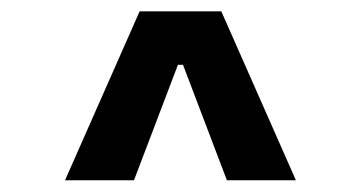

<svg xmlns="http://www.w3.org/2000/svg" viewBox="-20 -713 626 333"><path d="M92.8 -400.4H212.4L288.6 -600.6H297.4L373.5 -400.4H493.2L363.8 -693.4H222.2Z"/></svg>

Font: Cascadia Code PL SemiBold
Style: Regular
Weight: 600
Monospace: yes
Designer: Aaron Bell
Foundry: Saja Typeworks
Version: Version 2404.023